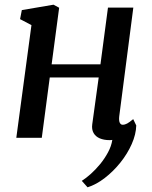

<svg xmlns="http://www.w3.org/2000/svg" viewBox="-20 -587 646 818"><path d="M488 -91.5Q486 -73 490.2 -64.2Q494.5 -55.5 502.5 -55.5Q512 -55.5 521.8 -60.8Q531.5 -66 547.5 -79.5L560.5 -52.5Q559.5 -14.5 541.2 26.8Q523 68 493 105.5Q463 143 426.5 171.2Q390 199.5 353 211L328.5 183.5Q346 172.5 366.8 154Q387.5 135.5 406.8 112Q426 88.5 440.2 62Q454.5 35.5 458.5 9Q455.5 9.5 452.5 9.8Q449.5 10 446.5 10Q423 10 405.2 2.5Q387.5 -5 378.8 -20.2Q370 -35.5 373 -57.5L400.5 -257H192L158 0H49.5L114 -480L65.5 -505.5L73 -544L208 -567L232 -554L200 -313H408L440 -554.5H548Z"/></svg>

Font: Merriweather Medium
Style: Italic
Weight: 500
Italic angle: -7.8°
Version: Version 2.101